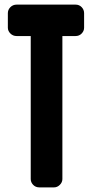

<svg xmlns="http://www.w3.org/2000/svg" viewBox="-20 -811 400 831"><path d="M344 -691Q344 -677 333.5 -666Q323 -655 307 -655H250V-36Q250 -22 239 -11Q228 0 214 0H150Q134 0 123.5 -11Q113 -22 113 -36V-655H52Q36 -655 25 -666Q14 -677 14 -691V-754Q14 -769 25 -780Q36 -791 52 -791H307Q323 -791 333.5 -780Q344 -769 344 -754Z"/></svg>

Font: H.H. Samuel
Style: Regular
Weight: 900
Width: 1
Designer: deFharo
Foundry: deFharo
Version: Version 1.009